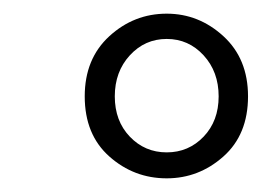

<svg xmlns="http://www.w3.org/2000/svg" viewBox="-20 -646 383 281"><path d="M224 -423Q256 -423 278 -446Q300 -469 300 -505Q300 -541 278 -565Q256 -589 224 -589Q192 -589 170 -565Q148 -541 148 -505Q148 -469 170 -446Q192 -423 224 -423ZM224 -385Q176 -385 140 -417Q104 -449 104 -505Q104 -560 140 -593Q176 -626 224 -626Q271 -626 307 -593Q343 -560 343 -505Q343 -449 307 -417Q271 -385 224 -385Z"/></svg>

Font: Lisu Bosa
Style: Bold Italic
Weight: 700
Italic angle: -19°
Designer: David Morse, Annie Olsen, Victor Gaultney, Frank Grießhammer (Latin)
Foundry: SIL International
Version: Version 2.000